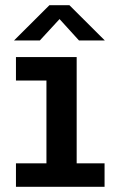

<svg xmlns="http://www.w3.org/2000/svg" viewBox="-20 -720 440 740"><path d="M41.5 0V-90.5H159V-409.5H41.5V-500H275.5V-90.5H383V0ZM34 -564 170.5 -700H247.5L384 -564H284.5L209.5 -646.5L133.5 -564Z"/></svg>

Font: Trispace SemiCondensed Medium
Style: Regular
Weight: 500
Width: 4
Designer: Tyler Finck
Foundry: Etcetera Type Company
Version: Version 1.210; ttfautohint (v1.8.3)